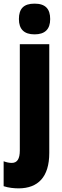

<svg xmlns="http://www.w3.org/2000/svg" viewBox="-58 -796 343 1056"><path d="M46 -691C46 -635 75 -607 132 -607C189 -607 218 -635 218 -691C218 -747 192 -776 132 -776C72 -776 46 -748 46 -691ZM46 240C150 239 213 179 213 45V-553H51V32C51 77 37 100 7 100C-7 100 -22 97 -38 91V228C-11 237 19 240 46 240Z"/></svg>

Font: Noto Sans Thai ExtCond Blk
Style: Regular
Weight: 900
Width: 2
Designer: Monotype Design Team
Foundry: Monotype Imaging Inc.
Version: Version 2.002